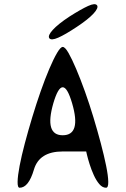

<svg xmlns="http://www.w3.org/2000/svg" viewBox="-20 -880 590 900"><path d="M477 0Q460 0 445.5 -17Q431 -34 419.5 -59.5Q408 -85 400 -110.5Q392 -136 388 -153Q384 -170 384 -170H274Q164 -170 139 -85Q114 0 72 0Q62 0 62.5 -28Q63 -56 72 -103Q81 -150 96.5 -208.5Q112 -267 131 -330Q150 -393 170.5 -451.5Q191 -510 211 -557Q231 -604 247.5 -632Q264 -660 274 -660Q285 -660 301 -632Q317 -604 337 -557Q357 -510 378 -451.5Q399 -393 418 -330Q437 -267 452.5 -208.5Q468 -150 477.5 -103Q487 -56 487.5 -28Q488 0 477 0ZM274 -246Q362 -246 318 -396Q274 -546 230 -396Q187 -246 274 -246ZM305 -802Q360 -837 393 -852Q426 -867 435 -855Q443 -843 418 -816Q393 -789 340 -754Q286 -718 253 -703.5Q220 -689 211 -701Q203 -713 227.5 -740Q252 -767 305 -802Z"/></svg>

Font: Syne Mono
Style: Regular
Weight: 400
Monospace: yes
Designer: Lucas Descroix
Foundry: Bonjour Monde
Version: Version 2.000; ttfautohint (v1.8.3)